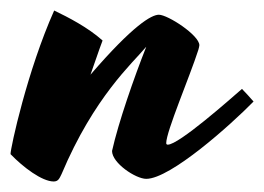

<svg xmlns="http://www.w3.org/2000/svg" viewBox="-80 -313 502 365"><path d="M115 -236C87 -261 50 -280 23 -293C-28 -179 -60 -32 -60 -20C-36 5 0 32 22 32C31 32 33 26 37 18C99 -129 172 -193 197 -223L198 -224C175 -166 145 -80 133 -26C133 -3 178 27 198 27C244 27 359 -76 402 -120C395 -128 386 -138 380 -144C357 -124 260 -38 239 -38C237 -38 236 -39 236 -41C236 -63 281 -168 297 -218C298 -222 299 -225 299 -227C299 -246 239 -285 222 -285C208 -285 173 -265 92 -171C100 -193 107 -215 115 -236Z"/></svg>

Font: Yesteryear
Style: Regular
Weight: 400
Designer: Astigmatic (AOETI)
Foundry: Astigmatic (AOETI)
Version: Version 1.000